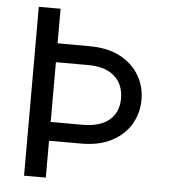

<svg xmlns="http://www.w3.org/2000/svg" viewBox="-52 -776 740 824"><g transform="rotate(5 318.0 -364.0)"><path d="M82 -727.5H175.8V-578.6L314 -578.1Q392.1 -578.1 445.8 -549.6Q499.5 -521 527.6 -473.6Q555.7 -426.3 555.7 -368.7Q555.7 -310.5 527.6 -262.9Q499.5 -215.3 445.8 -187Q392.1 -158.7 314 -158.7H175.8V0H82ZM175.8 -239.7H314Q388.7 -239.7 428.2 -273.2Q467.8 -306.6 467.8 -366.7Q467.8 -426.8 428.2 -461.9Q388.7 -497.1 314 -497.1H175.8Z"/></g></svg>

Font: Inter-Regular
Style: Regular
Weight: 400
Designer: Rasmus Andersson
Foundry: rsms
Version: Version 4.000;git-a52131595